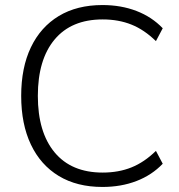

<svg xmlns="http://www.w3.org/2000/svg" viewBox="-20 -733 710 761"><path d="M386 8Q285 8 213 -35.5Q141 -79 102.5 -160Q64 -241 64 -353Q64 -465 102.5 -545.5Q141 -626 213 -669.5Q285 -713 386 -713Q460 -713 521 -689.5Q582 -666 625 -621L598 -570Q552 -615 501 -635.5Q450 -656 387 -656Q263 -656 196.5 -576.5Q130 -497 130 -353Q130 -209 196.5 -129Q263 -49 387 -49Q450 -49 501 -69.5Q552 -90 598 -135L625 -84Q582 -39 521 -15.5Q460 8 386 8Z"/></svg>

Font: Nunito Sans 12pt Light
Style: Regular
Weight: 300
Designer: Vernon Adams
Foundry: Vernon Adams
Version: Version 3.101;gftools[0.9.27]